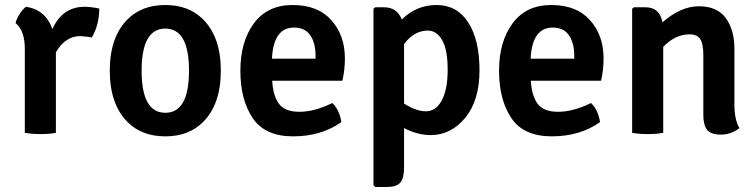

<svg xmlns="http://www.w3.org/2000/svg" viewBox="-20 -530 3017 766"><path d="M42 -438Q46 -455 58.5 -474.5Q71 -494 84 -503Q162 -491 189 -414Q229 -503 318 -503Q341 -503 376 -496Q376 -431 346 -380Q331 -384 301 -386Q240 -386 203 -321V0Q175 5 142 5Q109 5 79 0V-335Q79 -408 42 -438Z M790 -43Q733 14 639.5 14Q546 14 489 -43Q418 -114 418 -248Q418 -382 489 -453Q546 -510 639.5 -510Q733 -510 790 -453Q861 -382 861 -248Q861 -114 790 -43ZM639.5 -416Q545 -416 545 -248Q545 -80 639.5 -80Q734 -80 734 -248Q734 -416 639.5 -416Z M1346 -208H1066Q1069 -149 1092.5 -116.5Q1116 -84 1175 -84Q1234 -84 1306 -119Q1334 -92 1342 -43Q1262 14 1149.5 14Q1037 14 988 -59Q939 -132 939 -248Q939 -364 993 -437Q1047 -510 1147.5 -510Q1248 -510 1302 -449.5Q1356 -389 1356 -297Q1356 -251 1346 -208ZM1153 -420Q1071 -420 1065 -296H1239V-308Q1239 -358 1218 -389Q1197 -420 1153 -420Z M1698 9Q1646 9 1592 -19V139Q1592 181 1577 198.5Q1562 216 1524 216H1477L1470 209V-495L1477 -501H1512Q1564 -501 1583 -452Q1641 -510 1722 -510Q1803 -510 1848 -440.5Q1893 -371 1893 -250Q1893 -129 1836 -60Q1779 9 1698 9ZM1687 -408Q1632 -408 1592 -354V-117Q1640 -86 1679.5 -86Q1719 -86 1742.5 -129.5Q1766 -173 1766 -252.5Q1766 -332 1744 -370Q1722 -408 1687 -408Z M2378 -208H2098Q2101 -149 2124.5 -116.5Q2148 -84 2207 -84Q2266 -84 2338 -119Q2366 -92 2374 -43Q2294 14 2181.5 14Q2069 14 2020 -59Q1971 -132 1971 -248Q1971 -364 2025 -437Q2079 -510 2179.5 -510Q2280 -510 2334 -449.5Q2388 -389 2388 -297Q2388 -251 2378 -208ZM2185 -420Q2103 -420 2097 -296H2271V-308Q2271 -358 2250 -389Q2229 -420 2185 -420Z M2910 -335V-113Q2910 -52 2930 -19Q2897 7 2856.5 7Q2816 7 2801 -12Q2786 -31 2786 -71V-309Q2786 -354 2774 -373.5Q2762 -393 2731 -393Q2674 -393 2626 -343V0Q2598 5 2565 5Q2532 5 2502 0V-495L2509 -501H2555Q2612 -501 2623 -441Q2696 -505 2768.5 -505Q2841 -505 2875.5 -458Q2910 -411 2910 -335Z"/></svg>

Font: Signika Negative
Style: Semibold
Weight: 600
Designer: Anna Giedrys
Foundry: Anna Giedrys
Version: Version 1.001